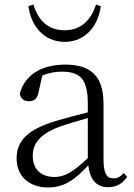

<svg xmlns="http://www.w3.org/2000/svg" viewBox="-20 -810 591 844"><path d="M105 -783C116 -697 172 -626 264 -626C356 -626 412 -697 423 -783L402 -790C381 -724 338 -677 264 -677C189 -677 147 -723 127 -790ZM455 13C490 13 519 -2 539 -33L524 -49C508 -32 496 -26 479 -26C450 -26 435 -45 435 -111V-354C435 -476 379 -526 267 -526C160 -526 88 -479 67 -398C71 -377 85 -365 107 -365C130 -365 145 -376 150 -407L166 -478C195 -490 223 -495 250 -495C330 -495 366 -466 366 -354V-316C321 -305 272 -292 228 -279C100 -241 53 -190 53 -114C53 -31 113 14 190 14C262 14 307 -18 368 -83C375 -23 402 13 455 13ZM366 -115C300 -52 262 -32 220 -32C162 -32 124 -64 124 -126C124 -179 156 -221 242 -253C279 -266 323 -279 366 -291Z"/></svg>

Font: Noto Serif CJK SC Light
Style: Regular
Weight: 300
Designer: Ryoko NISHIZUKA 西塚涼子 (kana & ideographs); Frank Grießhammer (Latin, Greek & Cyrillic); Wenlong ZHANG 张文龙 (bopomofo); San
Foundry: Adobe
Version: Version 2.001;hotconv 1.1.0;makeotfexe 2.6.0